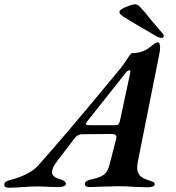

<svg xmlns="http://www.w3.org/2000/svg" viewBox="-84 -872 821 897"><path d="M-64 -8Q-64 -18 -56.5 -23Q-49 -28 -34 -32Q4 -41 40 -59Q76 -77 98 -103Q216 -235 408 -467L476 -549Q490 -565 510 -596Q512 -600 518 -608.5Q524 -617 527.5 -620.5Q531 -624 534 -624Q577 -624 609 -646Q623 -657 634.5 -665.5Q646 -674 653 -674Q664 -674 664 -650Q664 -638 661 -623L560 -117Q557 -102 557 -90Q557 -66 569.5 -52Q582 -38 610 -30Q626 -25 632.5 -21.5Q639 -18 639 -10Q639 -4 629.5 -0.5Q620 3 608 3Q593 3 545 1Q505 -2 466 -2Q446 -2 396 0Q350 2 334 2Q313 2 313 -12Q312 -20 320 -25.5Q328 -31 340 -33Q383 -42 401.5 -56Q420 -70 428 -104L459 -224Q460 -226 460 -230Q460 -246 439 -246L300 -245Q280 -245 266 -228L186 -123Q159 -89 159 -68Q159 -44 199 -34Q224 -26 224 -12Q223 -6 214 -2Q205 2 193 2L146 1Q110 -1 90 -1Q70 -1 52.5 0Q35 1 22 2Q-13 5 -41 5Q-64 5 -64 -8ZM454 -287Q464 -287 468.5 -291Q473 -295 476 -306L523 -525Q528 -544 521 -544Q518 -544 513.5 -541.5Q509 -539 506 -535L325 -307Q317 -297 317 -293Q317 -287 338 -287ZM648 -702Q545 -761 491 -795Q482 -802 478 -806Q474 -810 474 -816Q474 -826 497.5 -836.5Q521 -847 539 -851L546 -852Q559 -852 570 -840Q594 -815 624 -776L671 -721Q681 -712 681 -703Q681 -695 672 -695Q659 -695 648 -702Z"/></svg>

Font: EB Garamond SemiBold
Style: Italic
Weight: 600
Italic angle: -17.2°
Designer: Georg Duffner and Octavio Pardo
Foundry: Georg Duffner
Version: Version 1.000